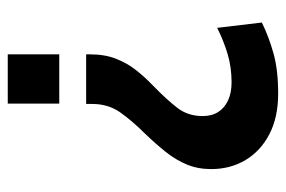

<svg xmlns="http://www.w3.org/2000/svg" viewBox="-144 -610 754 507"><g transform="rotate(90 233.5 -357.0)"><path d="M124 -207V-217Q124 -256 135.5 -285.5Q147 -315 165.5 -338.5Q184 -362 206 -383Q244 -420 265.5 -448Q287 -476 287 -515Q287 -539 276 -556Q265 -573 245 -582Q225 -591 198 -591Q158 -591 123 -580.5Q88 -570 54 -553L40 -671Q79 -690 122.5 -702Q166 -714 228 -714Q290 -714 334.5 -691Q379 -668 403 -628Q427 -588 427 -537Q427 -502 415 -473Q403 -444 381.5 -417Q360 -390 332 -361Q301 -330 278 -298Q255 -266 255 -223V-207ZM124 0V-136H254V0Z"/></g></svg>

Font: Cabin VF Beta
Style: Regular
Weight: 400
Designer: Pablo Impallari
Foundry: Pablo Impallari. http://www.impallari.com Igino Marini. http://www.ikern.com
Version: Version 2.200